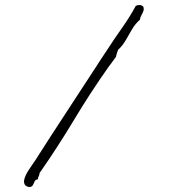

<svg xmlns="http://www.w3.org/2000/svg" viewBox="-20 -728 687 782"><path d="M563 -702Q567 -692 564.5 -684.5Q562 -677 558 -670Q555 -665 553 -660Q551 -655 550 -648Q531 -631 518 -609Q505 -587 492.5 -565Q480 -543 461 -525Q458 -518 456 -511Q454 -504 452 -496Q445 -486 437 -475.5Q429 -465 421 -454Q347 -349 281 -239Q215 -129 141 -23Q141 -16 138 -11Q135 -6 134 2Q124 4 121 11Q118 18 114.5 25Q111 32 101 34Q85 32 80.5 23Q76 14 79 2Q84 -17 99.5 -39.5Q115 -62 125 -77Q186 -173 247.5 -266.5Q309 -360 370 -454Q381 -471 392 -488Q403 -505 414 -521Q445 -569 476.5 -613.5Q508 -658 533 -704Q538 -707 546.5 -707.5Q555 -708 563 -702Z"/></svg>

Font: Yuji Mai
Style: Regular
Weight: 400
Designer: Kataoka Yuji
Foundry: Kinuta Font Factory
Version: Version 3.002